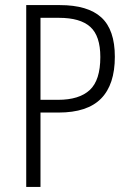

<svg xmlns="http://www.w3.org/2000/svg" viewBox="-20 -734 510 754"><path d="M215 -714Q325 -714 378 -665.5Q431 -617 431 -511Q431 -402 377 -347Q323 -292 210 -292H139V0H83V-714ZM212 -664H139V-342H208Q291 -342 332.5 -380.5Q374 -419 374 -510Q374 -593 334.5 -628.5Q295 -664 212 -664Z"/></svg>

Font: Noto Sans Gurmukhi Condensed Light
Style: Regular
Weight: 300
Width: 3
Designer: Jelle Bosma - Monotype Design Team
Foundry: Monotype Imaging Inc.
Version: Version 2.004; ttfautohint (v1.8.4.7-5d5b)